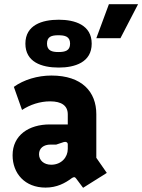

<svg xmlns="http://www.w3.org/2000/svg" viewBox="-20 -883 678 915"><path d="M343 -32 376 12 489 -59 439 -131V-339C439 -445 371 -523 225 -523C159 -523 93 -503 46 -469L85 -359C123 -384 170 -400 219 -400C274 -400 303 -379 303 -338V-290H217C118 -290 40 -239 40 -143C40 -56 99 11 197 11C251 11 290 -10 322 -34C331 -40 337 -41 343 -32ZM224 -98C189 -98 166 -119 166 -148C166 -177 188 -194 221 -194H248L284 -206C294 -209 303 -205 303 -195V-173C303 -134 273 -98 224 -98ZM260 -561C337 -561 417 -586 417 -675C417 -764 337 -789 260 -789C181 -789 101 -764 101 -675C101 -588 177 -561 260 -561ZM258 -635C229 -635 204 -641 204 -675C204 -708 225 -715 258 -715C290 -715 314 -709 314 -675C314 -641 290 -635 258 -635ZM439 -701H554L638 -863H499Z"/></svg>

Font: Finlandica
Style: Bold
Weight: 700
Designer: Niklas Ekholm, Juho Hiilivirta, Jaakko Suomalainen
Foundry: Helsinki Type Studio
Version: Version 2.000;Glyphs 3.2 (3202)